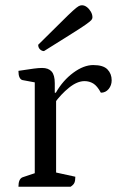

<svg xmlns="http://www.w3.org/2000/svg" viewBox="-20 -709 444 729"><path d="M50 0Q50 -30 66 -36L123 -55L112 -38V-409L124 -394L65 -405Q58 -407 54 -415.5Q50 -424 50 -440Q89 -446 108 -448.5Q127 -451 140 -451Q164 -451 176 -437.5Q188 -424 188 -393V-351L182 -357H192Q219 -404 258.5 -433Q298 -462 334 -462Q372 -462 388 -445.5Q404 -429 404 -404Q404 -385 392.5 -371Q381 -357 363 -357Q349 -383 334 -392Q319 -401 301 -401Q273 -401 242 -376Q211 -351 186 -316L193 -335V-39L179 -57L266 -38Q266 -23 262.5 -15Q259 -7 248 0ZM147 -515Q139 -515 132 -521.5Q125 -528 125 -539Q180 -593 211 -624Q242 -655 257 -668.5Q272 -682 278.5 -685.5Q285 -689 291 -689Q301 -689 310 -682Q319 -675 325 -664.5Q331 -654 331 -643Q331 -638 327 -633Q323 -628 306 -616Q289 -604 251.5 -580.5Q214 -557 147 -515Z"/></svg>

Font: Pitagon Serif
Style: Regular
Weight: 400
Designer: Travis Tran
Foundry: Pitagon
Version: Version 1.000;gftools[0.9.26]